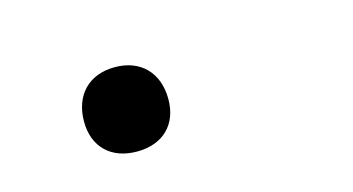

<svg xmlns="http://www.w3.org/2000/svg" viewBox="-36 -530 672 365"><g transform="rotate(-15 300.0 -348.0)"><path d="M200 -265C251 -265 283 -296 283 -346C283 -398 251 -431 200 -431C149 -431 117 -398 117 -346C117 -296 149 -265 200 -265Z"/></g></svg>

Font: Tekne LDO
Style: Regular
Weight: 400
Monospace: yes
Designer: Alessio Laiso, Mario Rullo, Paolo Rosset
Foundry: Alessio Laiso
Version: Version 1.000;hotconv 1.0.109;makeotfexe 2.5.65596